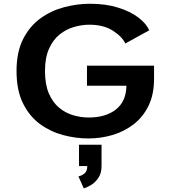

<svg xmlns="http://www.w3.org/2000/svg" viewBox="-20 -726 915 1022"><path d="M451 11Q383.5 11 316 -7Q248.5 -25 192.2 -66.2Q136 -107.5 102 -176.8Q68 -246 68 -348Q68 -449.5 103.2 -518.5Q138.5 -587.5 196 -628.8Q253.5 -670 322.5 -688Q391.5 -706 458.5 -706Q543 -706 608.5 -685.5Q674 -665 716.5 -632.8Q759 -600.5 774 -564.5L647 -494.5Q629.5 -532 580 -563.2Q530.5 -594.5 456 -594.5Q415 -594.5 373.2 -582.2Q331.5 -570 296.8 -542Q262 -514 240.8 -466.2Q219.5 -418.5 219.5 -348Q219.5 -276.5 240 -228.8Q260.5 -181 294.5 -152.8Q328.5 -124.5 369.8 -112.5Q411 -100.5 452.5 -100.5Q542.5 -100.5 597 -143.2Q651.5 -186 653 -269.5H443V-376.5H800V-307Q800 -223 770.5 -162.8Q741 -102.5 690.8 -64Q640.5 -25.5 578.2 -7.2Q516 11 451 11ZM400.5 158V44.5H520.5V158Q520.5 196 503.5 221Q486.5 246 464 259.2Q441.5 272.5 426 276.5L397.5 213Q414 209.5 429.2 197.8Q444.5 186 444.5 158Z"/></svg>

Font: Trispace SemiExpanded SemiBold
Style: Regular
Weight: 600
Width: 6
Designer: Tyler Finck
Foundry: Etcetera Type Company
Version: Version 1.210; ttfautohint (v1.8.3)